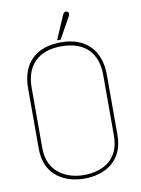

<svg xmlns="http://www.w3.org/2000/svg" viewBox="-95 -934 740 1009"><g transform="rotate(-10 274.5 -429.5)"><path d="M276 -730 339 -843C346 -854 344 -865 335 -869C323 -874 315 -865 312 -858L257 -730ZM464 -184C464 -51 368 -8 273 -8C179 -8 82 -59 82 -184V-508C82 -619 143 -695 273 -695C403 -695 464 -620 464 -510ZM483 -506C483 -635 409 -716 275 -716C147 -716 63 -648 63 -507V-185C63 -38 175 11 274 11C373 11 483 -38 483 -185Z"/></g></svg>

Font: Advent Pro
Style: Thin
Weight: 100
Designer: Andreas Kalpakidis
Foundry: Andreas Kalpakidis
Version: Version 2.002 2007